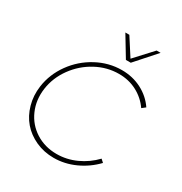

<svg xmlns="http://www.w3.org/2000/svg" viewBox="-205 -1038 1137 1202"><g transform="rotate(30 364.0 -437.0)"><path d="M59.1 -330.1Q72.3 -423.8 129.4 -503.2Q186.5 -582.5 272.5 -628.7Q358.4 -674.8 452.1 -674.8Q530.8 -674.8 595.7 -641.1Q660.6 -607.4 700.2 -548.8L674.8 -528.8Q637.2 -583 578.6 -614Q520 -645 448.2 -645Q362.8 -645 284.4 -602.8Q206.1 -560.5 153.6 -488Q101.1 -415.5 88.9 -330.1Q77.1 -244.6 108.9 -172.1Q140.6 -99.6 207 -57.4Q273.4 -15.1 358.9 -15.1Q431.2 -15.1 498.8 -45.9Q566.4 -76.7 618.2 -130.9L639.2 -111.8Q582.5 -52.7 508.1 -18.8Q433.6 15.1 355 15.1Q284.7 15.1 224.6 -12.2Q164.6 -39.6 125 -85.7Q85.4 -131.8 67.4 -195.8Q49.3 -259.8 59.1 -330.1ZM352.1 -889.2H380.9L461.9 -763.2L578.1 -889.2H606.9L476.1 -742.2H440.9Z"/></g></svg>

Font: Human Sans ExtraLight
Style: Italic
Weight: 200
Italic angle: -8°
Designer: Tim Radville
Foundry: Continuum
Version: Version 1.000;FEAKit 1.0